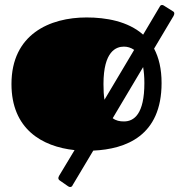

<svg xmlns="http://www.w3.org/2000/svg" viewBox="-20 -587 719 770"><path d="M676 -523C678 -527 679 -530 679 -533C679 -537 677 -540 673 -542L638 -564C635 -566 633 -567 630 -567C626 -567 623 -565 621 -561L554 -448C493 -502 405 -517 327 -517C180 -517 26 -450 26 -250C26 -70 148 1 279 15L217 118C215 122 214 125 214 127C214 132 217 135 220 137L253 160C256 162 259 163 261 163C266 163 270 160 271 156L354 17C485 11 628 -42 628 -254C628 -311 617 -356 598 -392ZM477 -100C460 -100 445 -103 432 -113L554 -318C557 -300 559 -279 559 -254C559 -130 518 -100 477 -100ZM395 -250C395 -382 446 -400 477 -400C491 -400 505 -396 518 -387L399 -187C396 -205 395 -225 395 -250Z"/></svg>

Font: Fascinate
Style: Regular
Weight: 900
Designer: Astigmatic (AOETI)
Foundry: Astigmatic (AOETI)
Version: Version 1.000